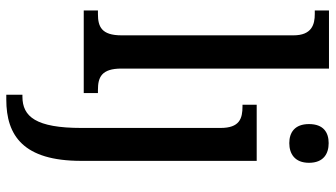

<svg xmlns="http://www.w3.org/2000/svg" viewBox="-242 -558 1040 595"><g transform="rotate(90 277.5 -260.0)"><path d="M12 0H268V-44H258C219 -44 192 -55 192 -117V-760H12V-716H23C55 -716 89 -707 89 -650V-117C89 -55 62 -44 23 -44H12ZM423 -637C456 -637 484 -654 484 -698C484 -743 456 -759 423 -759C390 -759 364 -743 364 -698C364 -654 390 -637 423 -637ZM273 240H288C400 240 478 187 478 8V-536H304V-492H309C347 -492 376 -483 376 -424V7C376 148 341 190 279 190H273Z"/></g></svg>

Font: Noto Serif Condensed Medium
Style: Regular
Weight: 500
Width: 3
Designer: Monotype Design Team
Foundry: Monotype Imaging Inc.
Version: Version 2.015